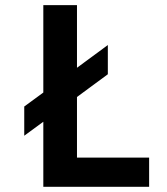

<svg xmlns="http://www.w3.org/2000/svg" viewBox="-20 -718 642 738"><path d="M146.5 -250 73.2 -196.3V-308.6L146.5 -362.3V-698.2H275.9V-457.5L394.5 -544.9V-432.6L275.9 -345.2V-112.3H553.2V0H146.5Z"/></svg>

Font: Voltera
Style: Bold
Weight: 700
Designer: Bernd Montag
Version: Version 1.301